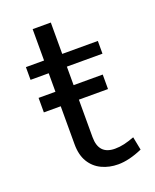

<svg xmlns="http://www.w3.org/2000/svg" viewBox="-121 -682 618 765"><g transform="rotate(-20 188.0 -299.5)"><path d="M248 12Q210 12 178.8 -2.8Q147.5 -17.5 129.2 -47.5Q111 -77.5 111 -123V-424H34V-478H111V-611H188V-478H339V-424H188V-125Q188 -51 257 -51Q277 -51 296.2 -55.5Q315.5 -60 340 -69L351 -13Q294 12 248 12ZM311.5 -284H39.5V-345.5H311.5Z"/></g></svg>

Font: Betina Sans
Style: Regular
Weight: 400
Designer: Jonathan Pinhorn (font) & Cristiano Sobral (main changes)
Version: Version 2.001;April 28, 2021;FontCreator 13.0.0.2655 32-bit;